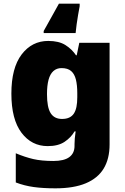

<svg xmlns="http://www.w3.org/2000/svg" viewBox="-20 -786 683 1046"><path d="M243 -563Q301 -563 336.5 -540.5Q372 -518 394 -485H398L412 -553H577V1Q577 79 545 132Q513 185 447.5 212.5Q382 240 282 240Q215 240 164 233Q113 226 66 208V49Q116 70 161 80.5Q206 91 271 91Q329 91 357.5 70Q386 49 386 9V-1Q386 -14 387.5 -32Q389 -50 392 -70H386Q367 -37 332 -13.5Q297 10 240 10Q152 10 97 -63Q42 -136 42 -276Q42 -416 98 -489.5Q154 -563 243 -563ZM315 -415Q289 -415 271 -399Q253 -383 244.5 -351.5Q236 -320 236 -273Q236 -201 256 -169.5Q276 -138 318 -138Q341 -138 357 -145.5Q373 -153 382.5 -167.5Q392 -182 396.5 -204Q401 -226 401 -256V-279Q401 -322 393.5 -352.5Q386 -383 367.5 -399Q349 -415 315 -415ZM414 -752Q410 -731 405.5 -705Q401 -679 397.5 -653.5Q394 -628 392 -606H218V-617Q232 -642 244.5 -664.5Q257 -687 271 -712Q285 -737 301 -766H414Z"/></svg>

Font: Noto Sans Armenian Black
Style: Regular
Weight: 900
Version: Version 2.007